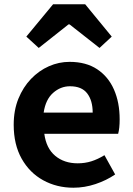

<svg xmlns="http://www.w3.org/2000/svg" viewBox="-20 -863 621 897"><path d="M323 14Q245 14 181.5 -21Q118 -56 81 -122Q44 -188 44 -280Q44 -348 66 -402Q88 -456 125 -494.5Q162 -533 208.5 -553.5Q255 -574 305 -574Q382 -574 434 -539.5Q486 -505 512.5 -444.5Q539 -384 539 -306Q539 -263 532 -238H187Q196 -170 238 -135Q280 -100 343 -100Q377 -100 407 -109.5Q437 -119 468 -138L518 -48Q477 -20 426 -3Q375 14 323 14ZM184 -337H413Q413 -393 387.5 -426.5Q362 -460 307 -460Q263 -460 228 -429Q193 -398 184 -337ZM103 -692 228 -843H378L502 -692L445 -639L305 -749H300L161 -639Z"/></svg>

Font: Source Han Sans TC
Style: Bold
Weight: 700
Designer: Ryoko NISHIZUKA Ë•øÂ°öÊ∂ºÂ≠ê (kana, bopomofo & ideographs); Paul D. Hunt (Latin, Greek & Cyrillic); Sandoll Communicatio
Foundry: Adobe
Version: Version 2.004;hotconv 1.0.118;makeotfexe 2.5.65603